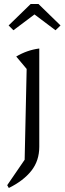

<svg xmlns="http://www.w3.org/2000/svg" viewBox="-20 -738 322 958"><path d="M24 200 16 186 103 59 113 -394 61 -456Q88 -472 116.5 -482Q145 -492 176 -496V-6Q176 64 136.5 114Q97 164 24 200ZM172 -718 282 -611 257 -587 152 -666 47 -587 23 -611 133 -718Z"/></svg>

Font: Piazzolla Thin Light
Style: Regular
Weight: 300
Version: Version 2.005